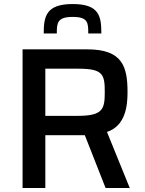

<svg xmlns="http://www.w3.org/2000/svg" viewBox="-20 -933 720 953"><path d="M341 -849C418 -849 418 -819 418 -767H483C483 -852 473 -913 341 -913C209 -913 197 -852 197 -767H262C262 -819 264 -849 341 -849ZM504 0H624L511 -278C603 -309 613 -407 613 -475C613 -601 589 -688 414 -688H92V0H205V-262H401ZM366 -358H205V-592H370C493 -592 500 -562 500 -475C500 -391 490 -358 366 -358Z"/></svg>

Font: Saira UNSAM Medium
Style: Regular
Weight: 500
Designer: Hector Gatti with collaboration of the Omnibus-Type team
Foundry: Omnibus-Type
Version: Version 0.072;PS 000.072;hotconv 1.0.88;makeotf.lib2.5.64775